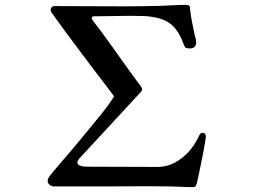

<svg xmlns="http://www.w3.org/2000/svg" viewBox="-20 -769 1040 789"><path d="M826 -209Q826 -205 823 -186Q820 -167 815 -141Q810 -115 804.5 -89Q799 -63 795 -43Q791 -23 789 -17Q787 -9 784 -4.5Q781 0 771 0Q744 0 717.5 -1.5Q691 -3 664 -3Q606 -4 547 -3.5Q488 -3 429 -3H200Q192 -3 184 -9.5Q176 -16 176 -25Q176 -35 184 -45.5Q192 -56 198 -63Q279 -156 357 -252Q381 -281 405 -311Q429 -341 449 -373Q442 -383 420 -411.5Q398 -440 368.5 -479Q339 -518 307.5 -560Q276 -602 249 -638.5Q222 -675 205 -699Q188 -723 188 -725Q188 -744 205 -744Q275 -744 345 -743.5Q415 -743 485 -743Q524 -743 563 -743.5Q602 -744 641 -745Q667 -746 693.5 -747.5Q720 -749 745 -749Q755 -749 759 -743Q761 -742 761 -738Q761 -734 761 -732Q764 -704 769.5 -676Q775 -648 781 -621Q783 -615 784.5 -609Q786 -603 786 -596Q786 -570 760 -570Q744 -570 740.5 -575.5Q737 -581 732 -594Q717 -635 692.5 -660.5Q668 -686 624 -696Q598 -702 571 -703Q544 -704 518 -704Q480 -704 442.5 -703Q405 -702 367 -702Q364 -702 360.5 -701Q357 -700 357 -696Q357 -691 360 -687Q363 -683 365 -680Q400 -635 433 -588.5Q466 -542 499 -496L544 -434Q549 -428 553.5 -422Q558 -416 562 -409Q564 -405 564 -402Q564 -398 561.5 -394.5Q559 -391 556 -388L310 -122Q306 -118 302 -112Q298 -106 298 -101Q298 -93 307 -89Q316 -85 327 -84.5Q338 -84 343 -84Q414 -84 485 -83.5Q556 -83 626 -83Q673 -83 712.5 -109Q752 -135 777 -173Q783 -182 788 -191.5Q793 -201 798 -211Q802 -218 804.5 -220.5Q807 -223 815 -223Q820 -223 823 -218Q826 -213 826 -209Z"/></svg>

Font: Kaisei Decol
Style: Bold
Weight: 700
Designer: Font-Kai, 金井和夫
Foundry: KAZUO KANAI
Version: Version 5.003